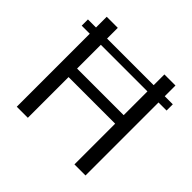

<svg xmlns="http://www.w3.org/2000/svg" viewBox="-162 -816 981 981"><g transform="rotate(45 329.0 -325.0)"><path d="M22.5 -527.5V-572.5H80.8V-650H160.8V-572.5H497.5V-650H577.5V-572.5H635.8V-527.5H577.5V0H497.5V-294.2H160.8V0H80.8V-527.5ZM497.5 -527.5H160.8V-355.8H497.5Z"/></g></svg>

Font: Boon
Style: Regular
Weight: 400
Designer: Sungsit Sawaiwan
Foundry: FontUni
Version: Version 3.0